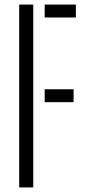

<svg xmlns="http://www.w3.org/2000/svg" viewBox="-20 -820 371 840"><path d="M64 0V-800H125.5V0ZM175.5 -373V-429.5H302V-373ZM175.5 -743.5V-800H312V-743.5Z"/></svg>

Font: Big Shoulders Stencil Text Thin Light
Style: Regular
Weight: 300
Version: Version 2.001